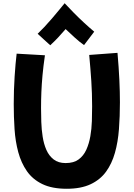

<svg xmlns="http://www.w3.org/2000/svg" viewBox="-20 -1111 827 1188"><path d="M393 57Q302 57 242 28Q182 -1 146.5 -52Q111 -103 93 -169.5Q75 -236 70 -312Q65 -388 65 -466Q65 -554 70.5 -638Q76 -722 83 -779L258 -769Q248 -700 243 -645Q238 -590 236 -541.5Q234 -493 234 -442Q234 -402 235.5 -356Q237 -310 244 -265Q251 -220 267 -183.5Q283 -147 312 -124.5Q341 -102 386 -102Q436 -102 466.5 -124.5Q497 -147 514 -184.5Q531 -222 539 -268Q547 -314 548.5 -362Q550 -410 550 -453Q550 -533 545 -609Q540 -685 532 -771L707 -784Q715 -693 718.5 -617.5Q722 -542 722 -478Q722 -392 716 -312Q710 -232 691 -165Q672 -98 636 -48.5Q600 1 540.5 29Q481 57 393 57ZM213 -902Q231 -919 254.5 -944Q278 -969 301.5 -996.5Q325 -1024 345.5 -1049Q366 -1074 380 -1091Q405 -1064 436 -1032.5Q467 -1001 500 -970.5Q533 -940 563 -915L500 -832Q469 -854 442.5 -878.5Q416 -903 386 -931Q361 -902 340 -879.5Q319 -857 291 -831Q289 -833 277 -843.5Q265 -854 250 -868Q235 -882 224 -892Q213 -902 213 -902Z"/></svg>

Font: KN Bobohei
Style: Bold
Weight: 700
Designer: Kingnam Type Foundry
Version: Version 1.710;March 18, 2023